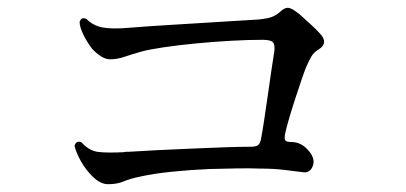

<svg xmlns="http://www.w3.org/2000/svg" viewBox="-20 -613 1040 492"><path d="M257 -141Q238 -141 219 -159Q200 -177 187 -200.5Q174 -224 171 -240Q176 -254 189 -248Q209 -226 233 -223.5Q257 -221 297 -223Q300 -224 303 -224Q306 -224 309 -224Q338 -226 379.5 -228Q421 -230 466.5 -232Q512 -234 553.5 -235.5Q595 -237 624 -237Q635 -237 641 -241Q647 -245 649 -258Q652 -273 656.5 -302.5Q661 -332 666 -367Q671 -402 675.5 -433Q680 -464 683 -482Q685 -498 679.5 -504.5Q674 -511 653 -511Q617 -511 571.5 -508.5Q526 -506 480 -501.5Q434 -497 397.5 -491.5Q361 -486 343 -481Q318 -474 299 -467.5Q280 -461 263 -461Q251 -461 239 -468.5Q227 -476 216 -488Q203 -505 193.5 -524.5Q184 -544 184 -557Q189 -571 202 -564Q219 -547 243.5 -542.5Q268 -538 313 -542Q349 -545 397.5 -548Q446 -551 495 -554Q544 -557 584 -559.5Q624 -562 642 -563Q663 -565 675 -569Q687 -573 698 -583Q709 -593 717 -593Q725 -593 736 -585Q744 -580 756 -569Q768 -558 780 -547Q792 -536 798 -529Q824 -503 796 -486Q784 -479 777.5 -467.5Q771 -456 764 -440Q760 -430 752.5 -408Q745 -386 736.5 -360Q728 -334 721 -310Q714 -286 711 -272Q708 -258 711 -253.5Q714 -249 727 -249Q751 -249 769 -229Q789 -207 781.5 -187.5Q774 -168 754 -172Q739 -174 710 -177.5Q681 -181 647 -181Q621 -182 589 -181.5Q557 -181 522 -180H519Q470 -178 421 -173Q372 -168 337 -160Q313 -155 296.5 -148Q280 -141 257 -141Z"/></svg>

Font: Zen Old Mincho Medium
Style: Regular
Weight: 500
Designer: Yoshimichi Ohira
Foundry: Positype
Version: Version 1.500